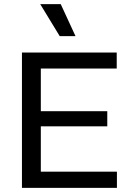

<svg xmlns="http://www.w3.org/2000/svg" viewBox="-20 -916 629 936"><path d="M87 0V-660H549V-582H179V-374H503V-300H179V-79H550V0ZM271 -740 176 -896H276L348 -740Z"/></svg>

Font: Bricolage Grotesque 10pt
Style: Regular
Weight: 400
Designer: Mathieu Triay
Foundry: Atelier Triay
Version: Version 1.000; ttfautohint (v1.8.4.7-5d5b);gftools[0.9.32]